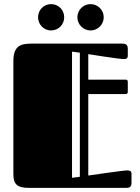

<svg xmlns="http://www.w3.org/2000/svg" viewBox="-20 -913 679 933"><path d="M591 -456C597 -456 601 -459 601 -467V-516C601 -522 598 -526 591 -526H409V-650C409 -650 556 -626 583 -626C593 -626 601 -629 601 -642V-677C601 -689 597 -701 575 -701H134C81 -701 45 -691 45 -616V-68C45 -23 58 0 119 0H594C616 0 619 -12 619 -24V-69C619 -82 610 -85 599 -85C578 -85 409 -60 409 -60V-456ZM368 -54 330 -49V-662L368 -657ZM165 -829C165 -794 193 -765 228 -765C264 -765 292 -794 292 -829C292 -865 264 -893 228 -893C193 -893 165 -865 165 -829ZM356 -829C356 -794 385 -765 420 -765C455 -765 484 -794 484 -829C484 -865 455 -893 420 -893C385 -893 356 -865 356 -829Z"/></svg>

Font: Fascinate Inline
Style: Regular
Weight: 900
Designer: Astigmatic (AOETI)
Foundry: Astigmatic (AOETI)
Version: Version 1.000